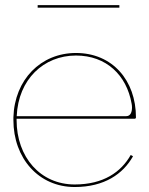

<svg xmlns="http://www.w3.org/2000/svg" viewBox="-20 -730 585 752"><path d="M447.5 -700V-710H127.5V-700ZM474.5 -275H45.5C51.5 -419.5 151.5 -512.5 277.5 -512.5C396.5 -512.5 476 -435.5 495.5 -324C496.5 -319.5 497 -314.5 497 -309C497 -292.5 492 -275 474.5 -275ZM45 -265H507.5C509.5 -265 512.5 -266.5 512.5 -270C512.5 -415 420.5 -522.5 277.5 -522.5C139.5 -522.5 37 -418 32.5 -270.5V-260C32.5 -109.5 132 2.5 272.5 2.5C388.5 2.5 462 -48.5 501 -118L492 -123C454.5 -56.5 385.5 -7.5 272.5 -7.5C138.5 -7.5 45 -114 45 -260Z"/></svg>

Font: Znikomit
Style: Regular
Weight: 100
Designer: gluk
Foundry: gluk
Version: Version 0.55